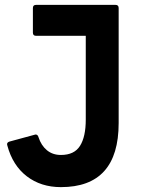

<svg xmlns="http://www.w3.org/2000/svg" viewBox="-20 -754 582 788"><path d="M10 -157 9 -162Q9 -170 19 -173L122 -201L126 -202Q135 -202 138 -191Q149 -157 172.5 -137.5Q196 -118 230 -118Q285 -118 308.5 -155.5Q332 -193 332 -263V-607H128Q115 -607 115 -620V-721Q115 -734 128 -734H454Q467 -734 467 -721V-249Q467 14 230 14Q148 14 90 -30.5Q32 -75 10 -157Z"/></svg>

Font: LINE Seed Sans TH App
Style: Bold
Weight: 700
Designer: Dalton Maag Ltd | Thai characters by Cadson Demak Co.,Ltd.
Foundry: Dalton Maag Ltd
Version: Version 1.003